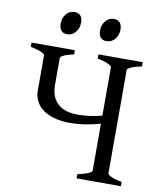

<svg xmlns="http://www.w3.org/2000/svg" viewBox="-88 -868 779 938"><g transform="rotate(10 301.5 -399.5)"><path d="M356.4 0V-21Q389.6 -27.8 408.4 -35.9Q427.2 -43.9 427.2 -50.8V-283.7Q394 -273.9 354.7 -267.6Q315.4 -261.2 271.5 -261.2Q254.4 -261.2 234.9 -263.7Q215.3 -266.1 195.8 -271.7Q176.3 -277.3 158.2 -286.9Q140.1 -296.4 126.2 -310.8Q112.3 -325.2 103.8 -345Q95.2 -364.7 95.2 -390.6V-564.5Q95.2 -570.3 77.4 -578.9Q59.6 -587.4 24.4 -594.2V-615.2H239.3V-594.2Q206.1 -587.4 189.7 -579.3Q173.3 -571.3 173.3 -564.5V-428.2Q173.8 -391.6 186.3 -368.2Q198.7 -344.7 217.8 -331.3Q236.8 -317.9 259.5 -312.7Q282.2 -307.6 303.7 -307.6Q335.4 -307.6 365.7 -311.5Q396 -315.4 427.2 -323.7V-564Q427.2 -569.8 409.4 -578.6Q391.6 -587.4 356.4 -594.2V-615.2H576.2V-594.2Q543 -587.4 524.2 -579.1Q505.4 -570.8 505.4 -564V-50.8Q505.4 -44.9 522.9 -36.4Q540.5 -27.8 576.2 -21V0ZM441.4 -752.4Q441.4 -738.8 437 -726.6Q432.6 -714.4 425 -705.3Q417.5 -696.3 407.2 -690.9Q397 -685.5 384.8 -685.5Q362.8 -685.5 353.3 -697.8Q343.8 -710 343.8 -732.4Q343.8 -746.1 348.1 -758.3Q352.5 -770.5 360.4 -779.5Q368.2 -788.6 378.2 -793.7Q388.2 -798.8 399.9 -798.8Q441.4 -798.8 441.4 -752.4ZM246.1 -752.4Q246.1 -738.8 241.7 -726.6Q237.3 -714.4 229.7 -705.3Q222.2 -696.3 211.9 -690.9Q201.7 -685.5 189.5 -685.5Q167.5 -685.5 158 -697.8Q148.4 -710 148.4 -732.4Q148.4 -746.1 152.8 -758.3Q157.2 -770.5 165 -779.5Q172.9 -788.6 182.9 -793.7Q192.9 -798.8 204.6 -798.8Q246.1 -798.8 246.1 -752.4Z"/></g></svg>

Font: Gentium Plus CyrE
Style: Regular
Weight: 400
Designer: J. Victor Gaultney, Annie Olsen, Iska Routamaa, Becca Hirsbrunner
Foundry: SIL International
Version: Version 5.000